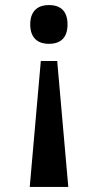

<svg xmlns="http://www.w3.org/2000/svg" viewBox="-20 -562 389 762"><path d="M174 -542C135 -542 100 -523 100 -465C100 -407 135 -388 174 -388C215 -388 248 -407 248 -465C248 -523 215 -542 174 -542ZM207 -320H142L98 180H251Z"/></svg>

Font: Noto Serif Georgian SemiBold
Style: Regular
Weight: 600
Designer: Monotype Design Team, Akaki Razmadze
Foundry: Google LLC
Version: Version 2.003